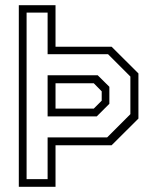

<svg xmlns="http://www.w3.org/2000/svg" viewBox="-20 -720 606 740"><path d="M52.5 0V-700H194V-540H410L513.5 -437V-263L410 -160H194V0ZM82.5 -29.5H163.5V-190.5H393L482.5 -280V-425L396.5 -511H163.5V-671.5H82.5ZM163.5 -271.5V-430H356.5L401.5 -385.5V-320L353 -271.5ZM194 -301.5H341.5L372 -332V-368L341.5 -399H194Z"/></svg>

Font: Tourney Thin Light
Style: Regular
Weight: 300
Version: Version 1.015